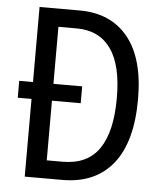

<svg xmlns="http://www.w3.org/2000/svg" viewBox="-52 -826 683 805"><g transform="rotate(5 290.0 -423.0)"><path d="M251 -780Q382 -780 454.5 -691Q527 -602 527 -431Q527 -251 453 -158.5Q379 -66 240 -66H82V-393H24V-464H82V-780ZM245 -704H168V-464H289V-393H168V-142H235Q339 -142 388.5 -214Q438 -286 438 -428Q438 -567 388.5 -635.5Q339 -704 245 -704Z"/></g></svg>

Font: Noto Sans Malayalam UI Condensed
Style: Regular
Weight: 400
Width: 3
Designer: Jelle Bosma - Monotype Design Team
Foundry: Monotype Imaging Inc.
Version: Version 2.104; ttfautohint (v1.8.4.7-5d5b)